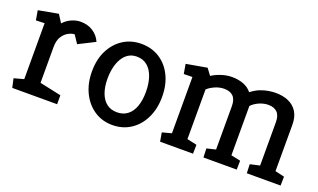

<svg xmlns="http://www.w3.org/2000/svg" viewBox="-59 -787 1806 1090"><g transform="rotate(20 844.5 -241.5)"><path d="M45 0 33 -54 92 -70V-408L40 -406L30 -464L150 -486L180 -439Q201 -462 228.5 -474Q256 -486 282 -486Q326 -486 358 -465Q390 -444 405 -409L306 -359L274 -407Q259 -407 238 -396.5Q217 -386 201.5 -362Q186 -338 186 -298V-82L316 -54V0Z M650 4Q588 4 540 -28Q492 -60 465 -116Q438 -172 438 -243Q438 -317 466 -371.5Q494 -426 541.5 -456Q589 -486 650 -486Q712 -486 760 -455.5Q808 -425 835 -370Q862 -315 862 -243Q862 -171 835 -115Q808 -59 760 -27.5Q712 4 650 4ZM650 -73Q688 -73 714 -93.5Q740 -114 753 -151Q766 -188 766 -238Q766 -287 753 -326Q740 -365 714 -387Q688 -409 650 -409Q621 -409 599.5 -395.5Q578 -382 563.5 -357.5Q549 -333 542 -301.5Q535 -270 535 -234Q535 -185 548.5 -148.5Q562 -112 587.5 -92.5Q613 -73 650 -73Z M938 0 929 -53 985 -68V-408L933 -407L923 -465L1048 -487L1077 -448Q1101 -464 1133.5 -474.5Q1166 -485 1197 -485Q1235 -485 1266 -473.5Q1297 -462 1317 -437Q1344 -458 1370 -468Q1396 -478 1419.5 -481.5Q1443 -485 1461 -485Q1506 -485 1539.5 -470Q1573 -455 1592 -424.5Q1611 -394 1611 -347V-67L1667 -54L1666 0H1462L1460 -54L1518 -67V-329Q1518 -369 1499 -388Q1480 -407 1445 -407Q1419 -407 1391.5 -395.5Q1364 -384 1345 -364V-66L1402 -54L1401 0H1200L1198 -54L1252 -67V-329Q1252 -369 1233 -388Q1214 -407 1179 -407Q1149 -407 1121 -394Q1093 -381 1079 -367V-67L1138 -54L1137 0Z"/></g></svg>

Font: Kreon
Style: Regular
Weight: 400
Designer: Julia Petretta
Foundry: Julia Petretta and Eli Heuer
Version: Version 2.002